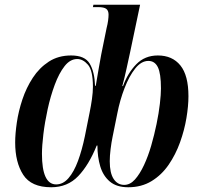

<svg xmlns="http://www.w3.org/2000/svg" viewBox="-20 -780 848 810"><path d="M196 10Q112 10 78 -42.5Q44 -95 44 -179Q44 -215 51 -263Q58 -311 74.5 -360.5Q91 -410 118.5 -452Q146 -494 186 -520Q226 -546 280 -546Q338 -546 358.5 -511.5Q379 -477 381 -418H384Q389 -449 396 -488.5Q403 -528 407 -550L430 -663Q434 -678 436 -693Q438 -708 438 -718Q438 -735 428.5 -742.5Q419 -750 394 -750H372L374 -760H571L529 -560Q521 -524 513.5 -489Q506 -454 496 -417H499Q519 -472 555 -509Q591 -546 646 -546Q707 -546 741 -504Q775 -462 775 -374Q775 -333 766.5 -282Q758 -231 739.5 -179.5Q721 -128 691.5 -85Q662 -42 619.5 -16Q577 10 521 10Q472 10 443.5 -14Q415 -38 403 -78Q391 -118 391 -166H388Q355 -84 310 -37Q265 10 196 10ZM217 -2Q246 -2 269 -28.5Q292 -55 309 -101Q326 -147 338 -205L358 -305Q364 -334 368 -362.5Q372 -391 372 -414Q372 -483 351 -507Q330 -531 306 -531Q276 -531 252.5 -501Q229 -471 211 -422.5Q193 -374 181 -319Q169 -264 163 -214Q157 -164 157 -131Q157 -2 217 -2ZM504 0Q529 0 549.5 -23Q570 -46 587.5 -83.5Q605 -121 618 -166Q631 -211 640.5 -257Q650 -303 654.5 -342.5Q659 -382 659 -407Q659 -470 646 -496.5Q633 -523 606 -523Q576 -523 550.5 -491Q525 -459 505.5 -408.5Q486 -358 475 -302L455 -203Q450 -179 446.5 -150.5Q443 -122 443 -100Q443 -50 459.5 -25Q476 0 504 0Z"/></svg>

Font: Noto Serif Display Condensed SemiBold
Style: Italic
Weight: 600
Width: 3
Italic angle: -12°
Designer: Monotype Design Team
Foundry: Monotype Imaging Inc.
Version: Version 2.009